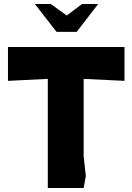

<svg xmlns="http://www.w3.org/2000/svg" viewBox="-20 -944 665 964"><path d="M220 0V-548L20 -538V-708H605V-538L400 -548V-160L411 -60L400 0ZM155 -924 264 -784H365L473 -924H392L315 -866L235 -924Z"/></svg>

Font: Rowdies
Style: Regular
Weight: 400
Designer: Jaikishan Patel
Version: Version 1.000; ttfautohint (v1.8.3)